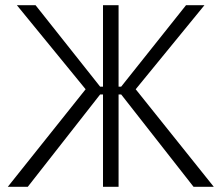

<svg xmlns="http://www.w3.org/2000/svg" viewBox="-20 -720 854 740"><path d="M377 0H437V-356H447L726 0H804L503 -376L768 -700H697L447 -386H437V-700H377V-386H366L117 -700H45L310 -376L10 0H87L366 -356H377Z"/></svg>

Font: Fixel Text Light
Style: Regular
Weight: 300
Width: 4
Designer: AlfaBravo + MacPaw
Foundry: Kyrylo Tkachov, Marchela Mozhyna, Serhii Makarenko, Maria Weinstein, Zakhar Kryvoshyya
Version: Version 1.211